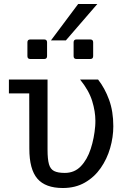

<svg xmlns="http://www.w3.org/2000/svg" viewBox="-20 -945 642 968"><path d="M374 -924.8H470.7L312 -741.2H236.8ZM132.8 -647.5Q118.2 -647.5 118.2 -662.1V-731.4Q118.2 -746.1 132.8 -746.1H202.6Q217.3 -746.1 217.3 -731.4V-662.1Q217.3 -647.5 202.6 -647.5ZM365.7 -647.5Q351.1 -647.5 351.1 -662.1V-731.4Q351.1 -746.1 365.7 -746.1H435.1Q449.7 -746.1 449.7 -731.4V-662.1Q449.7 -647.5 435.1 -647.5ZM296.9 2.9Q209 2.9 168.5 -44.2Q127.9 -91.3 127.9 -195.3L127.4 -474.1H24.9V-543.9H219.7V-189.9Q219.7 -142.6 226.8 -117.4Q233.9 -92.3 252.7 -82.8Q271.5 -73.2 306.6 -73.2Q355.5 -73.2 387.7 -106.9Q419.9 -140.6 437.5 -194.8Q455.1 -249 460 -309.6Q460.4 -316.4 460.7 -323Q460.9 -329.6 460.9 -336.4Q460.9 -382.8 444.8 -435.5Q428.7 -488.3 383.8 -543.9H474.6Q508.8 -500 530 -441.9Q551.3 -383.8 551.3 -308.6Q551.3 -253.9 535.4 -198.7Q519.5 -143.6 487.8 -97.9Q456.1 -52.2 408.2 -24.7Q360.4 2.9 296.9 2.9Z"/></svg>

Font: Vazir Code Hack
Style: Code-Hack
Weight: 400
Foundry: DejaVu fonts team - Redesigned by Saber Rastikerdar
Version: Version 1.1.2